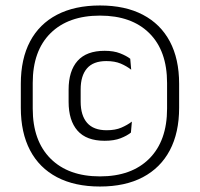

<svg xmlns="http://www.w3.org/2000/svg" viewBox="-20 -670 730 701"><path d="M345 11Q253 11 188.2 -23Q123.5 -57 89.8 -121.2Q56 -185.5 56 -276.5V-364Q56 -455 89.8 -518.8Q123.5 -582.5 188.2 -616.2Q253 -650 345 -650Q437 -650 501.5 -616.2Q566 -582.5 600 -518.8Q634 -455 634 -364V-276.5Q634 -185.5 600 -121.2Q566 -57 501.5 -23Q437 11 345 11ZM362 -156Q295.5 -156 263 -193Q230.5 -230 230.5 -298.5V-342.5Q230.5 -411 263.2 -447.8Q296 -484.5 362 -484.5Q395.5 -484.5 418.8 -475.2Q442 -466 455.5 -455.5L459 -415.5Q442.5 -428.5 420.8 -437.8Q399 -447 368 -447Q320.5 -447 297.5 -420.2Q274.5 -393.5 274.5 -343.5V-299Q274.5 -248.5 298 -221.5Q321.5 -194.5 369.5 -194.5Q401 -194.5 423 -204Q445 -213.5 461.5 -226L458 -186Q444 -174.5 420.2 -165.2Q396.5 -156 362 -156ZM345 -26Q460.5 -26 525.2 -91Q590 -156 590 -273.5V-367Q590 -484.5 525.2 -548.8Q460.5 -613 345 -613Q229.5 -613 164.5 -548.8Q99.5 -484.5 99.5 -367V-273.5Q99.5 -156 164.5 -91Q229.5 -26 345 -26Z"/></svg>

Font: Anek Devanagari Medium Light
Style: Regular
Weight: 300
Version: Version 1.003